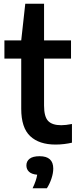

<svg xmlns="http://www.w3.org/2000/svg" viewBox="-20 -760 414 1022"><path d="M275.5 9.5Q188.5 9.5 140.8 -35.2Q93 -80 93 -181V-448H3.5V-545H93L114.5 -740H214.5V-545H358V-448H214.5V-198Q214.5 -139 236.2 -116.2Q258 -93.5 306 -93.5Q329.5 -93.5 363 -100V-0.5Q344 4 321 6.8Q298 9.5 275.5 9.5ZM153.5 242Q173.5 200.5 178 170Q148.5 167.5 134.5 154.2Q120.5 141 120.5 120.5Q120.5 98 137.8 84.8Q155 71.5 191 71.5Q263.5 71.5 263.5 137.5Q263.5 161.5 254 190.2Q244.5 219 229.5 242Z"/></svg>

Font: Encode Sans Semi Condensed SemiBold
Style: Regular
Weight: 600
Width: 4
Designer: Multiple Designers
Foundry: Impallari Type
Version: Version 3.000; ttfautohint (v1.8.3) -l 8 -r 50 -G 200 -x 14 